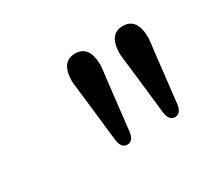

<svg xmlns="http://www.w3.org/2000/svg" viewBox="-70 -846 583 526"><g transform="rotate(-30 222.0 -583.0)"><path d="M333 -470 316 -620Q311 -658 311 -664Q311 -727 356 -727Q401 -727 401 -664Q401 -658 396 -620L379 -470Q376 -439 356 -439Q336 -439 333 -470ZM182 -470 165 -620Q160 -658 160 -664Q160 -727 205 -727Q250 -727 250 -664Q250 -658 245 -620L228 -470Q225 -439 205 -439Q185 -439 182 -470Z"/></g></svg>

Font: Justus
Style: ItalicOldstyle
Weight: 400
Italic angle: -12°
Version: Version 001.001